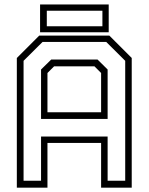

<svg xmlns="http://www.w3.org/2000/svg" viewBox="-20 -864 684 884"><path d="M57.5 0V-597L160.5 -700H483.5L586.5 -597V0H445.5V-206H198.5V0ZM88.5 -32H169V-235.5H475.5V-32H556.5V-584L469 -671H176L88.5 -584ZM198.5 -347H445.5V-528L415 -558.5H229L198.5 -528ZM169 -316.5V-544L216 -590H429L475.5 -544V-316.5ZM164.5 -715.5V-843.5H480.5V-715.5ZM195.5 -743H451.5V-814.5H195.5Z"/></svg>

Font: Tourney Light
Style: Regular
Weight: 300
Version: Version 1.015